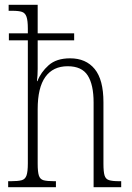

<svg xmlns="http://www.w3.org/2000/svg" viewBox="-20 -780 549 800"><path d="M14 0V-25H26Q55 -25 70 -29Q85 -33 90.5 -49Q96 -65 96 -99V-612H17V-641H96V-661Q96 -694 90.5 -710Q85 -726 71.5 -730.5Q58 -735 33 -735H16V-760H137V-641H289V-612H137V-493Q137 -466 134 -442H136Q150 -479 182.5 -508Q215 -537 272 -537Q338 -537 374.5 -492.5Q411 -448 411 -354V-98Q411 -65 415.5 -49.5Q420 -34 434 -29.5Q448 -25 476 -25H485V0H370V-353Q370 -427 345.5 -465.5Q321 -504 262 -504Q201 -504 169 -459.5Q137 -415 137 -325V-98Q137 -64 142 -48.5Q147 -33 161.5 -29Q176 -25 205 -25H213V0Z"/></svg>

Font: Noto Serif Bengali Condensed ExtraLight
Style: Regular
Weight: 200
Width: 3
Designer: Juan Bruce, Universal Thirst, Indian Type Foundry and the Monotype Design Team.
Foundry: Monotype Imaging Inc.
Version: Version 2.003; ttfautohint (v1.8.4.7-5d5b)